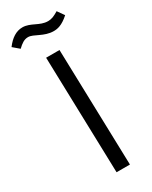

<svg xmlns="http://www.w3.org/2000/svg" viewBox="-267 -874 727 920"><g transform="rotate(-30 96.5 -413.5)"><path d="M161 -736C181 -736 207 -740 246 -775L220 -812C195 -797 181 -791 161 -791C115 -791 84 -827 39 -827C4 -827 -26 -807 -53 -771L-19 -742C1 -761 17 -773 39 -773C70 -773 107 -736 161 -736ZM83 0H157L139 -644H65Z"/></g></svg>

Font: Noto Sans Arabic ExtCond
Style: Regular
Weight: 400
Width: 2
Designer: Monotype Design Team, Nadine Chahine, Nizar Qandah and Khaled Hosny
Foundry: Monotype Imaging Inc.
Version: Version 2.012